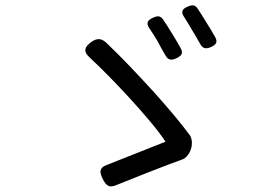

<svg xmlns="http://www.w3.org/2000/svg" viewBox="-20 -748 1020 710"><path d="M618 -621C606 -641 594 -660 583 -676C573 -690 563 -690 547 -683C526 -674 519 -663 532 -644C542 -630 552 -613 562 -597C572 -578 582 -559 592 -543C601 -526 613 -524 631 -532C651 -541 659 -551 648 -570C639 -586 629 -604 618 -621ZM745 -662C733 -682 721 -701 711 -716C702 -730 691 -731 675 -724C653 -715 648 -704 661 -685C670 -671 680 -655 689 -639C700 -621 711 -602 720 -586C729 -568 742 -566 760 -574C780 -583 786 -593 775 -612C766 -628 756 -645 745 -662ZM454 -391C512 -328 565 -266 592 -224C547 -206 443 -165 375 -138C347 -128 347 -112 360 -86C372 -63 382 -53 406 -62C473 -89 581 -132 653 -158C666 -162 679 -176 685 -194L686 -197C693 -216 689 -238 682 -248C649 -293 600 -351 545 -412C489 -473 428 -538 372 -591C354 -607 338 -607 318 -593C292 -574 287 -558 311 -536C356 -494 407 -442 454 -391Z"/></svg>

Font: GenSenRounded2 TW R
Style: Regular
Weight: 400
Version: Version 2.100;PS 2.1;hotconv 16.6.51;makeotf.lib2.5.65220 DE